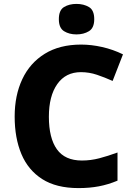

<svg xmlns="http://www.w3.org/2000/svg" viewBox="-20 -952 683 982"><path d="M394 -583Q316 -583 273 -522Q230 -461 230 -355Q230 -246 271 -188.5Q312 -131 399 -131Q444 -131 488 -142.5Q532 -154 581 -172V-28Q533 -8 485.5 1Q438 10 382 10Q268 10 196 -36Q124 -82 89.5 -164Q55 -246 55 -356Q55 -464 94 -547Q133 -630 209 -677Q285 -724 395 -724Q447 -724 502.5 -711.5Q558 -699 609 -674L556 -538Q516 -556 476 -569.5Q436 -583 394 -583ZM371 -932Q408 -932 435 -916Q462 -900 462 -854Q462 -809 435 -792.5Q408 -776 371 -776Q334 -776 307.5 -792.5Q281 -809 281 -854Q281 -900 307.5 -916Q334 -932 371 -932Z"/></svg>

Font: Noto Sans Kannada ExtraBold
Style: Regular
Weight: 800
Designer: Jelle Bosma - Monotype Design Team
Foundry: Monotype Imaging Inc.
Version: Version 2.005; ttfautohint (v1.8.4.7-5d5b)